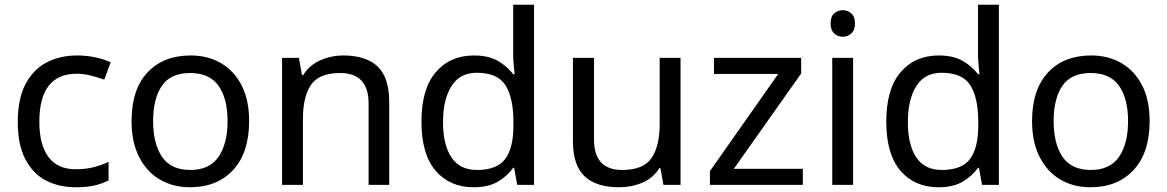

<svg xmlns="http://www.w3.org/2000/svg" viewBox="-20 -780 4924 810"><path d="M300 10Q228 10 173 -19Q118 -48 86.5 -109Q55 -170 55 -265Q55 -364 88 -426Q121 -488 177.5 -517Q234 -546 306 -546Q347 -546 385 -537.5Q423 -529 447 -517L420 -444Q396 -453 364 -461Q332 -469 304 -469Q146 -469 146 -266Q146 -169 184.5 -117.5Q223 -66 299 -66Q343 -66 376.5 -75Q410 -84 438 -97V-19Q411 -5 378.5 2.5Q346 10 300 10Z M1031 -269Q1031 -136 963.5 -63Q896 10 781 10Q710 10 654.5 -22.5Q599 -55 567 -117.5Q535 -180 535 -269Q535 -402 602 -474Q669 -546 784 -546Q857 -546 912.5 -513.5Q968 -481 999.5 -419.5Q1031 -358 1031 -269ZM626 -269Q626 -174 663.5 -118.5Q701 -63 783 -63Q864 -63 902 -118.5Q940 -174 940 -269Q940 -364 902 -418Q864 -472 782 -472Q700 -472 663 -418Q626 -364 626 -269Z M1428 -546Q1524 -546 1573 -499.5Q1622 -453 1622 -349V0H1535V-343Q1535 -472 1415 -472Q1326 -472 1292 -422Q1258 -372 1258 -278V0H1170V-536H1241L1254 -463H1259Q1285 -505 1331 -525.5Q1377 -546 1428 -546Z M1978 10Q1878 10 1818 -59.5Q1758 -129 1758 -267Q1758 -405 1818.5 -475.5Q1879 -546 1979 -546Q2041 -546 2080.5 -523Q2120 -500 2145 -467H2151Q2150 -480 2147.5 -505.5Q2145 -531 2145 -546V-760H2233V0H2162L2149 -72H2145Q2121 -38 2081 -14Q2041 10 1978 10ZM1992 -63Q2077 -63 2111.5 -109.5Q2146 -156 2146 -250V-266Q2146 -366 2113 -419.5Q2080 -473 1991 -473Q1920 -473 1884.5 -416.5Q1849 -360 1849 -265Q1849 -169 1884.5 -116Q1920 -63 1992 -63Z M2851 -536V0H2779L2766 -71H2762Q2736 -29 2690 -9.5Q2644 10 2592 10Q2495 10 2446 -36.5Q2397 -83 2397 -185V-536H2486V-191Q2486 -63 2605 -63Q2694 -63 2728.5 -113Q2763 -163 2763 -257V-536Z M3367 0H2975V-58L3263 -468H2992V-536H3360V-470L3076 -68H3367Z M3536 -737Q3556 -737 3571.5 -723.5Q3587 -710 3587 -681Q3587 -653 3571.5 -639Q3556 -625 3536 -625Q3514 -625 3499 -639Q3484 -653 3484 -681Q3484 -710 3499 -723.5Q3514 -737 3536 -737ZM3579 -536V0H3491V-536Z M3939 10Q3839 10 3779 -59.5Q3719 -129 3719 -267Q3719 -405 3779.5 -475.5Q3840 -546 3940 -546Q4002 -546 4041.5 -523Q4081 -500 4106 -467H4112Q4111 -480 4108.5 -505.5Q4106 -531 4106 -546V-760H4194V0H4123L4110 -72H4106Q4082 -38 4042 -14Q4002 10 3939 10ZM3953 -63Q4038 -63 4072.5 -109.5Q4107 -156 4107 -250V-266Q4107 -366 4074 -419.5Q4041 -473 3952 -473Q3881 -473 3845.5 -416.5Q3810 -360 3810 -265Q3810 -169 3845.5 -116Q3881 -63 3953 -63Z M4830 -269Q4830 -136 4762.5 -63Q4695 10 4580 10Q4509 10 4453.5 -22.5Q4398 -55 4366 -117.5Q4334 -180 4334 -269Q4334 -402 4401 -474Q4468 -546 4583 -546Q4656 -546 4711.5 -513.5Q4767 -481 4798.5 -419.5Q4830 -358 4830 -269ZM4425 -269Q4425 -174 4462.5 -118.5Q4500 -63 4582 -63Q4663 -63 4701 -118.5Q4739 -174 4739 -269Q4739 -364 4701 -418Q4663 -472 4581 -472Q4499 -472 4462 -418Q4425 -364 4425 -269Z"/></svg>

Font: Noto IKEA Arabic
Style: Regular
Weight: 400
Designer: Monotype Design Team
Foundry: Monotype Imaging Inc.
Version: Version 1.200